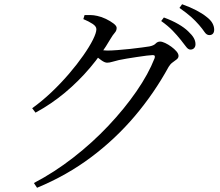

<svg xmlns="http://www.w3.org/2000/svg" viewBox="-20 -828 1040 908"><path d="M833.8 -640.7Q818.5 -660.1 796.9 -682.6Q775.3 -705.1 742.3 -728.6L755 -745.3Q794.3 -730.8 823.1 -714.1Q851.9 -697.5 869.8 -680Q888.7 -662.3 896.6 -648Q904.5 -633.7 904.5 -618.9Q904.5 -607.4 898 -600.5Q891.5 -593.5 880.4 -593.5Q869.8 -593.5 859.7 -607.4Q849.6 -621.3 833.8 -640.7ZM921.3 -710Q904.5 -729.4 884.1 -747.8Q863.6 -766.1 828.7 -790.6L841.2 -808Q879.9 -794.1 908.4 -779.1Q936.9 -764.2 954.9 -749.7Q975.5 -734.4 984.2 -718.9Q992.9 -703.4 992.9 -687.7Q992.9 -675.3 986.8 -668.6Q980.8 -662 969.9 -662Q957.1 -662 947.3 -676.5Q937.6 -691 921.3 -710ZM132.2 -316.2Q178.9 -349.7 223.6 -392.1Q268.2 -434.5 306.5 -479.2Q344.8 -523.9 373.9 -565.7Q403.1 -607.4 419.5 -640.2Q435.8 -673 435.8 -689.8Q435.8 -703.3 418.1 -715Q400.3 -726.8 374.1 -737.7L379.9 -756.6Q393.3 -756.8 408.1 -756.8Q422.9 -756.7 439.9 -752.8Q459.5 -748.8 480.8 -738.6Q502 -728.3 516.8 -717Q531.7 -705.6 531.7 -696.1Q531.7 -683 522.8 -673.2Q513.9 -663.3 502.5 -644.1Q460.6 -572.1 406.1 -507.9Q351.7 -443.6 287.2 -389.8Q222.8 -336 148 -295.3ZM140.3 37.5Q236.9 -12.9 326.8 -82.9Q416.8 -152.9 492.7 -233.4Q568.6 -313.9 625.3 -396Q682 -478.2 710.9 -552.1Q716.5 -567.5 702.6 -567.5Q694.6 -567.5 674.1 -565Q653.6 -562.5 627.8 -558.5Q602.1 -554.5 579 -550.8Q555.9 -547.1 542.2 -543.9Q526.2 -540.3 511.8 -535.9Q497.4 -531.5 486.7 -531.5Q475.3 -531.5 459.3 -543Q443.2 -554.6 425.2 -568.8L440.4 -593.5Q455.8 -591.5 467 -590.2Q478.2 -588.9 487.6 -588.9Q505.5 -588.9 534.8 -591.1Q564.2 -593.3 595.1 -596.6Q626.1 -599.9 651 -603.4Q676 -606.8 686 -608.4Q707.2 -612.5 716 -621.9Q724.8 -631.4 737.5 -631.4Q746.3 -631.4 761.1 -624.6Q775.8 -617.7 790.1 -607.2Q804.5 -596.8 814.4 -585.3Q824.3 -573.8 824.3 -563.7Q824.3 -554 815.6 -547.2Q806.9 -540.5 796 -532.6Q785.2 -524.8 777.6 -512Q709.5 -387.7 618.1 -279.6Q526.7 -171.5 411.5 -85Q296.3 1.5 155.2 60Z"/></svg>

Font: Source Han Serif JP VF
Style: Regular
Weight: 250
Designer: Ryoko NISHIZUKA 西塚涼子 (kana & ideographs); Frank Grießhammer (Latin, Greek & Cyrillic); Wenlong ZHANG 张文龙 (bopomofo); San
Foundry: Adobe
Version: Version 2.001;hotconv 1.1.0;makeotfexe 2.6.0